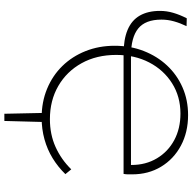

<svg xmlns="http://www.w3.org/2000/svg" viewBox="-21 -684 883 881"><g transform="rotate(90 420.5 -243.5)"><path d="M502 178 498 -10H540L535 178ZM520 7Q448 7 387.5 -18Q327 -43 283 -88Q239 -133 214.5 -194.5Q190 -256 190 -328Q190 -400 214 -461.5Q238 -523 280.5 -568.5Q323 -614 381 -639.5Q439 -665 508 -665Q587 -665 648.5 -632Q710 -599 745 -541Q780 -483 780 -409Q780 -399 780 -389.5Q780 -380 778 -369L735 -381Q736 -387 736.5 -393.5Q737 -400 737 -405Q737 -471 706.5 -522Q676 -573 623 -601.5Q570 -630 501 -630Q423 -630 362 -591.5Q301 -553 266.5 -486.5Q232 -420 232 -335Q232 -245 270 -176.5Q308 -108 374.5 -69.5Q441 -31 527 -31Q597 -31 654.5 -57Q712 -83 757 -129L779 -102Q746 -68 706 -43.5Q666 -19 619 -6Q572 7 520 7ZM757 -403 778 -369H227Q161 -369 117 -387.5Q73 -406 51.5 -443.5Q30 -481 30 -536Q30 -567 39 -597.5Q48 -628 64 -659L100 -658Q86 -629 78 -600.5Q70 -572 70 -543Q70 -469 111 -436Q152 -403 236 -403Z"/></g></svg>

Font: Ysabeau ExtraLight
Style: Regular
Weight: 250
Designer: Christian Thalmann (Catharsis Fonts)
Version: Version 2.002